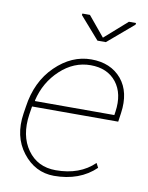

<svg xmlns="http://www.w3.org/2000/svg" viewBox="-84 -796 672 869"><g transform="rotate(10 252.0 -362.0)"><path d="M80.6 -311 81.5 -308.1H445.8L448.2 -324.2Q460.4 -408.2 419.9 -460Q378.9 -511.7 301.8 -511.7Q224.6 -511.7 162.6 -454.1Q100.6 -396.5 80.6 -311ZM439.5 -479Q488.3 -419.9 474.1 -322.3L468.3 -281.7H72.3L66.4 -244.1Q51.8 -145 97.7 -80.6Q143.6 -16.1 227.5 -16.1Q337.9 -16.1 404.3 -80.6L415 -60.1Q341.8 10.3 223.6 10.3Q136.7 9.8 80.1 -63.5Q23.4 -136.7 40 -244.1L44.9 -275.4Q61.5 -393.6 135.7 -465.8Q210 -538.1 299.8 -538.1Q389.6 -538.1 439.5 -479ZM334 -644 437.5 -735.4H470.2L469.2 -727.5L350.6 -626.5H312L222.7 -728.5L223.6 -735.4H258.3Z"/></g></svg>

Font: Roboto-ThinItalic
Style: Italic
Weight: 250
Italic angle: -12°
Designer: Google
Version: Version 1.100141; 2013; ttfautohint (v0.94.14-c901) -l 8 -r 